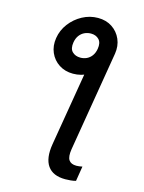

<svg xmlns="http://www.w3.org/2000/svg" viewBox="-140 -842 847 1130"><g transform="rotate(15 283.5 -277.5)"><path d="M339.8 -529.8 463.9 -583 362.3 26.4Q355 73.2 368.4 93Q381.8 112.8 414.6 112.8Q422.4 112.8 431.9 111.6Q441.4 110.4 450.7 108.4L436 199.2Q422.4 203.1 404.8 204.8Q387.2 206.5 371.6 206.5Q296.4 206.5 264.2 160.6Q231.9 114.7 246.6 26.4ZM105.5 -582.5Q113.3 -631.8 143.8 -672.1Q174.3 -712.4 219.2 -736.6Q264.2 -760.7 314 -760.7Q363.8 -760.7 400.1 -736.6Q436.5 -712.4 454.1 -672.1Q471.7 -631.8 463.9 -582.5Q456.1 -534.7 424.8 -494.1Q393.6 -453.6 348.9 -429.4Q304.2 -405.3 254.9 -405.3Q206.1 -405.3 169.4 -429.2Q132.8 -453.1 115.2 -493.4Q97.7 -533.7 105.5 -582.5ZM272.5 -507.8Q293 -507.8 310.8 -516.1Q328.6 -524.4 341.3 -541.5Q354 -558.6 358.4 -584.5Q364.7 -622.6 346.4 -641.8Q328.1 -661.1 297.4 -661.1Q276.9 -661.1 258.5 -652.6Q240.2 -644 227.5 -627Q214.8 -609.9 210.4 -584Q204.1 -544.9 222.9 -526.4Q241.7 -507.8 272.5 -507.8Z"/></g></svg>

Font: Inter 20pt Medium
Style: Italic
Weight: 500
Italic angle: -9.3988°
Version: Version 4.001;git-66647c0bb